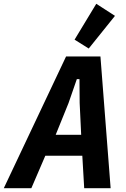

<svg xmlns="http://www.w3.org/2000/svg" viewBox="-60 -997 670 1017"><path d="M526 0H386L376 -172H180L106 0H-40L290 -698H472ZM370 -283 362 -451 361 -578H347L303 -451L235 -283ZM549 -913 410 -740 335 -787 450 -977Z"/></svg>

Font: IBM Plex Sans Condensed
Style: Bold Italic
Weight: 700
Width: 3
Italic angle: -11.31°
Designer: Mike Abbink, Paul van der Laan, Pieter van Rosmalen
Foundry: Bold Monday
Version: Version 3.201